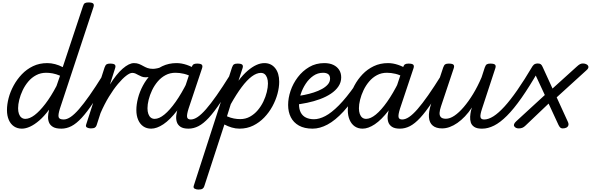

<svg xmlns="http://www.w3.org/2000/svg" viewBox="-20 -1035 4832 1570"><path d="M159 17Q122 17 94.5 -1.5Q67 -20 52 -54.5Q37 -89 37 -135Q37 -181 50.5 -233Q64 -285 91.5 -335.5Q119 -386 158.5 -427.5Q198 -469 250 -494Q302 -519 367 -519Q398 -519 430.5 -510.5Q463 -502 493 -486L658 -983Q664 -1003 673.5 -1009Q683 -1015 703 -1015Q734 -1015 742.5 -1005.5Q751 -996 744 -976L470 -147Q454 -96 459.5 -77Q465 -58 501 -58Q511 -58 515.5 -46.5Q520 -35 518.5 -20.5Q517 -6 508 5.5Q499 17 482 17Q437 17 413.5 3Q390 -11 381 -33Q372 -55 373 -81Q374 -107 380 -130L381 -138Q341 -84 301.5 -50Q262 -16 226 0.5Q190 17 159 17ZM187 -63Q222 -63 263 -94Q304 -125 350.5 -185.5Q397 -246 442 -332L471 -416Q438 -430 410 -435Q382 -440 358 -440Q313 -440 276 -420.5Q239 -401 211.5 -368.5Q184 -336 165.5 -297Q147 -258 137.5 -219.5Q128 -181 128 -150Q128 -123 135 -103.5Q142 -84 155.5 -73.5Q169 -63 187 -63Z M482 17Q468 17 461 5.5Q454 -6 456 -20.5Q458 -35 469 -46.5Q480 -58 501 -58Q527 -58 557.5 -78.5Q588 -99 626 -142.5Q664 -186 712.5 -255Q761 -324 822 -422Q831 -436 845 -434.5Q859 -433 867 -422.5Q875 -412 868 -399Q799 -280 745.5 -199.5Q692 -119 648 -71.5Q604 -24 564 -3.5Q524 17 482 17Z M722 15Q706 15 692 8Q678 1 685 -18L835 -483Q842 -503 851.5 -509Q861 -515 880 -515Q911 -515 919.5 -505.5Q928 -496 921 -476L879 -344Q905 -386 931 -418.5Q957 -451 983 -473.5Q1009 -496 1032 -507.5Q1055 -519 1075 -519Q1094 -519 1101.5 -507Q1109 -495 1106 -479Q1103 -463 1091.5 -451Q1080 -439 1061 -439Q1042 -439 1011.5 -415.5Q981 -392 944.5 -348.5Q908 -305 871 -244.5Q834 -184 802 -110L770 -11Q766 2 755.5 8.5Q745 15 722 15Z M1171 -403Q1153 -403 1139 -408.5Q1125 -414 1112.5 -421Q1100 -428 1088 -433.5Q1076 -439 1062 -439Q1043 -439 1036 -451Q1029 -463 1031 -479Q1033 -495 1044.5 -507Q1056 -519 1075 -519Q1099 -519 1116.5 -512Q1134 -505 1150.5 -495.5Q1167 -486 1185.5 -479Q1204 -472 1231 -472Q1245 -472 1266 -476.5Q1287 -481 1297 -486Q1308 -492 1315 -487.5Q1322 -483 1324.5 -473Q1327 -463 1324 -453Q1321 -443 1310 -438Q1294 -430 1269.5 -422Q1245 -414 1219 -408.5Q1193 -403 1171 -403Z M1216 17Q1179 17 1152 -1.5Q1125 -20 1110 -54.5Q1095 -89 1095 -135Q1095 -181 1108.5 -233Q1122 -285 1149 -335.5Q1176 -386 1215.5 -427.5Q1255 -469 1307.5 -494Q1360 -519 1424 -519Q1464 -519 1507 -504.5Q1550 -490 1584 -466L1568 -397Q1521 -423 1484.5 -431.5Q1448 -440 1415 -440Q1370 -440 1333.5 -420.5Q1297 -401 1269.5 -368.5Q1242 -336 1223.5 -297Q1205 -258 1195.5 -219.5Q1186 -181 1186 -150Q1186 -123 1193 -103.5Q1200 -84 1213 -73.5Q1226 -63 1245 -63Q1281 -63 1324.5 -98.5Q1368 -134 1416.5 -202.5Q1465 -271 1513 -368L1545 -328Q1487 -207 1428.5 -131Q1370 -55 1316 -19Q1262 17 1216 17ZM1521 17Q1478 17 1455.5 1.5Q1433 -14 1425.5 -38.5Q1418 -63 1421.5 -92.5Q1425 -122 1435 -149L1546 -483Q1553 -503 1562.5 -509Q1572 -515 1591 -515Q1622 -515 1630.5 -505.5Q1639 -496 1632 -476L1522 -147Q1506 -96 1510 -77Q1514 -58 1540 -58Q1554 -58 1560.5 -46.5Q1567 -35 1565 -20.5Q1563 -6 1552.5 5.5Q1542 17 1521 17Z M1521 17Q1507 17 1500 5.5Q1493 -6 1495 -20.5Q1497 -35 1508 -46.5Q1519 -58 1540 -58Q1566 -58 1596.5 -78.5Q1627 -99 1665 -142.5Q1703 -186 1751.5 -255Q1800 -324 1861 -422Q1870 -436 1884 -434.5Q1898 -433 1906 -422.5Q1914 -412 1907 -399Q1838 -280 1784.5 -199.5Q1731 -119 1687 -71.5Q1643 -24 1603 -3.5Q1563 17 1521 17Z M1602 515Q1586 515 1572 508Q1558 501 1565 482L1877 -483Q1884 -503 1893.5 -509Q1903 -515 1922 -515Q1953 -515 1961.5 -505.5Q1970 -496 1963 -476L1930 -375Q1968 -425 2005 -456.5Q2042 -488 2076 -503.5Q2110 -519 2142 -519Q2197 -519 2230 -478Q2263 -437 2263 -366Q2263 -320 2249 -268Q2235 -216 2207.5 -165.5Q2180 -115 2140.5 -74Q2101 -33 2050.5 -8Q2000 17 1938 17Q1906 17 1874.5 7.5Q1843 -2 1815 -17L1650 489Q1646 502 1635.5 508.5Q1625 515 1602 515ZM1836 -84Q1866 -71 1892.5 -66Q1919 -61 1944 -61Q1988 -61 2024 -81Q2060 -101 2087.5 -133.5Q2115 -166 2133.5 -204.5Q2152 -243 2161.5 -282Q2171 -321 2171 -352Q2171 -379 2164 -398.5Q2157 -418 2144.5 -428.5Q2132 -439 2113 -439Q2078 -439 2038.5 -409.5Q1999 -380 1956 -322.5Q1913 -265 1867 -183Z M2536 17Q2469 17 2424.5 -8Q2380 -33 2358 -76.5Q2336 -120 2336 -177Q2336 -233 2356 -292.5Q2376 -352 2415 -403.5Q2454 -455 2508.5 -487Q2563 -519 2632 -519Q2675 -519 2705.5 -504.5Q2736 -490 2753 -464Q2770 -438 2770 -402Q2770 -362 2747.5 -328.5Q2725 -295 2686 -269Q2647 -243 2597 -224.5Q2547 -206 2491.5 -194.5Q2436 -183 2381 -177L2393 -247Q2430 -251 2469.5 -259Q2509 -267 2546 -279Q2583 -291 2613 -307.5Q2643 -324 2661 -345Q2679 -366 2679 -392Q2679 -417 2664 -428.5Q2649 -440 2622 -440Q2578 -440 2542 -415Q2506 -390 2480 -350.5Q2454 -311 2439.5 -266.5Q2425 -222 2425 -182Q2425 -142 2439.5 -114.5Q2454 -87 2482 -73.5Q2510 -60 2548 -60Q2562 -60 2567.5 -48.5Q2573 -37 2571 -21.5Q2569 -6 2560 5.5Q2551 17 2536 17Z M2536 17Q2521 17 2515.5 5.5Q2510 -6 2512.5 -21.5Q2515 -37 2524 -48.5Q2533 -60 2547 -60Q2590 -60 2640 -86Q2690 -112 2751 -173.5Q2812 -235 2885 -339Q2891 -347 2903.5 -344Q2916 -341 2925.5 -333Q2935 -325 2929 -316Q2856 -196 2788.5 -123Q2721 -50 2658 -16.5Q2595 17 2536 17Z M2945 17Q2908 17 2881 -1.5Q2854 -20 2839 -54.5Q2824 -89 2824 -135Q2824 -181 2837.5 -233Q2851 -285 2878 -335.5Q2905 -386 2944.5 -427.5Q2984 -469 3036.5 -494Q3089 -519 3153 -519Q3193 -519 3236 -504.5Q3279 -490 3313 -466L3297 -397Q3250 -423 3213.5 -431.5Q3177 -440 3144 -440Q3099 -440 3062.5 -420.5Q3026 -401 2998.5 -368.5Q2971 -336 2952.5 -297Q2934 -258 2924.5 -219.5Q2915 -181 2915 -150Q2915 -123 2922 -103.5Q2929 -84 2942 -73.5Q2955 -63 2974 -63Q3010 -63 3053.5 -98.5Q3097 -134 3145.5 -202.5Q3194 -271 3242 -368L3274 -328Q3216 -207 3157.5 -131Q3099 -55 3045 -19Q2991 17 2945 17ZM3250 17Q3207 17 3184.5 1.5Q3162 -14 3154.5 -38.5Q3147 -63 3150.5 -92.5Q3154 -122 3164 -149L3275 -483Q3282 -503 3291.5 -509Q3301 -515 3320 -515Q3351 -515 3359.5 -505.5Q3368 -496 3361 -476L3251 -147Q3235 -96 3239 -77Q3243 -58 3269 -58Q3283 -58 3289.5 -46.5Q3296 -35 3294 -20.5Q3292 -6 3281.5 5.5Q3271 17 3250 17Z M3250 17Q3236 17 3229 5.5Q3222 -6 3224 -20.5Q3226 -35 3237 -46.5Q3248 -58 3269 -58Q3295 -58 3325.5 -78.5Q3356 -99 3394 -142.5Q3432 -186 3480.5 -255Q3529 -324 3590 -422Q3599 -436 3613 -434.5Q3627 -433 3635 -422.5Q3643 -412 3636 -399Q3567 -280 3513.5 -199.5Q3460 -119 3416 -71.5Q3372 -24 3332 -3.5Q3292 17 3250 17Z M3595 15Q3546 15 3518.5 -8Q3491 -31 3487.5 -75.5Q3484 -120 3504 -182L3604 -483Q3611 -503 3620.5 -509Q3630 -515 3649 -515Q3680 -515 3688.5 -505.5Q3697 -496 3690 -476L3586 -165Q3576 -136 3574.5 -113Q3573 -90 3585 -77Q3597 -64 3626 -64Q3659 -64 3696 -89Q3733 -114 3772 -159.5Q3811 -205 3848.5 -266.5Q3886 -328 3918 -403L3944 -483Q3951 -503 3960.5 -509Q3970 -515 3989 -515Q4020 -515 4028.5 -505.5Q4037 -496 4030 -476L3922 -147Q3905 -96 3909 -77Q3913 -58 3939 -58Q3953 -58 3959.5 -46.5Q3966 -35 3964 -20.5Q3962 -6 3951 5.5Q3940 17 3919 17Q3880 17 3858.5 3Q3837 -11 3830 -33Q3823 -55 3824.5 -80.5Q3826 -106 3831 -129L3839 -156Q3812 -115 3782 -83.5Q3752 -52 3720.5 -30Q3689 -8 3657.5 3.5Q3626 15 3595 15Z M3923 17Q3909 17 3902.5 5.5Q3896 -6 3898 -20.5Q3900 -35 3910 -46.5Q3920 -58 3939 -58Q3974 -58 4015 -84Q4056 -110 4104.5 -163Q4153 -216 4210 -298Q4267 -380 4334 -493Q4341 -504 4351.5 -503.5Q4362 -503 4372 -496Q4382 -489 4386 -478Q4390 -467 4383 -455Q4308 -325 4244.5 -234.5Q4181 -144 4125.5 -88.5Q4070 -33 4020 -8Q3970 17 3923 17Z M4623 -40Q4632 -21 4627 -8.5Q4622 4 4609.5 9.5Q4597 15 4581 15Q4570 15 4562.5 9Q4555 3 4547 -13L4466 -188L4277 -8Q4264 5 4251 10Q4238 15 4222 15Q4197 15 4185.5 -1.5Q4174 -18 4202 -44L4435 -258L4341 -460Q4333 -478 4336 -490.5Q4339 -503 4350 -509.5Q4361 -516 4376 -516Q4393 -516 4401.5 -510Q4410 -504 4417 -488L4498 -311L4697 -491Q4711 -504 4722 -510Q4733 -516 4747 -516Q4764 -516 4777 -508.5Q4790 -501 4791.5 -488.5Q4793 -476 4776 -461L4532 -239Z"/></svg>

Font: Playwrite AU TAS
Style: Regular
Weight: 400
Designer: Veronika Burian, José Scaglione
Foundry: TypeTogether
Version: Version 1.002